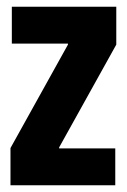

<svg xmlns="http://www.w3.org/2000/svg" viewBox="-20 -548 375 568"><path d="M11 0V-110L181 -416V-419H15V-528H324V-416L155 -112V-109H321V0Z"/></svg>

Font: Bricolage Grotesque 96pt Condensed Bricolage Grotesque 48pt Condensed Regular
Style: Bold
Weight: 700
Width: 3
Designer: Mathieu Triay
Foundry: Atelier Triay
Version: Version 1.001; ttfautohint (v1.8.4.7-5d5b);gftools[0.9.33.de